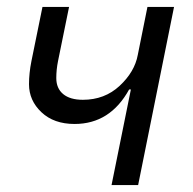

<svg xmlns="http://www.w3.org/2000/svg" viewBox="-20 -536 560 556"><path d="M303 0 359 -277H354Q299 -177 196 -177Q136 -177 100 -211Q64 -245 64 -292Q64 -324 71 -359L103 -516H180L148 -359Q143 -334 143 -310Q143 -280 163 -263.5Q183 -247 220 -247Q283 -247 326.5 -287.5Q370 -328 379 -377L407 -516H484L380 0Z"/></svg>

Font: Aneliza
Style: Italic
Weight: 400
Italic angle: -11.31°
Designer: Mike Abbink, Paul van der Laan, Pieter van Rosmalen
Foundry: Bold Monday
Version: Version 3.0